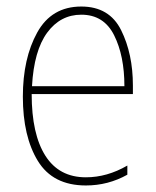

<svg xmlns="http://www.w3.org/2000/svg" viewBox="-20 -558 479 588"><path d="M50 -262Q50 -140 96 -65Q142 10 243 10Q311 10 370 -23V-51Q308 -15 243 -15Q161 -15 119 -81Q77 -147 77 -270H387V-296Q387 -393 351 -465.5Q315 -538 229 -538Q138 -538 94 -458.5Q50 -379 50 -262ZM361 -294H78Q84 -403 124.5 -458Q165 -513 229 -513Q298 -513 329.5 -450Q361 -387 361 -294Z"/></svg>

Font: Noto Sans Display SemiCondensed Thin
Style: Regular
Weight: 250
Width: 4
Designer: Monotype Design team
Foundry: Monotype Imaging Inc.
Version: 1.000